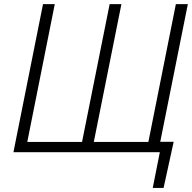

<svg xmlns="http://www.w3.org/2000/svg" viewBox="-20 -731 924 922"><path d="M765.5 171.5H713.5L747.5 0H44.5L186.5 -711H243L111 -49.5H374L506.5 -711H563L430.5 -49.5H692.5L824.5 -711H882L749.5 -50H814Z"/></svg>

Font: Roberto Sans Light
Style: Italic
Weight: 300
Italic angle: -11°
Designer: Google
Version: Version 1.00;June 11, 2020;FontCreator 12.0.0.2522 64-bit; t